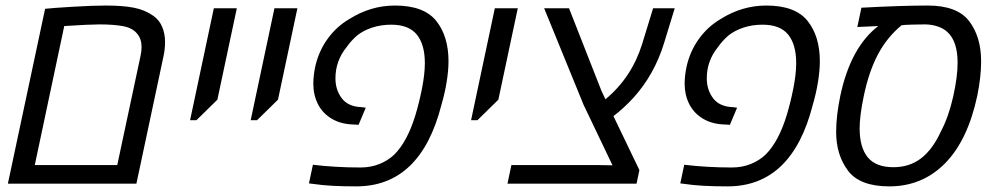

<svg xmlns="http://www.w3.org/2000/svg" viewBox="-20 -660 3577 690"><path d="M359.9 -640.1Q421.4 -640.1 461.2 -632.3Q501 -624.5 531.2 -603Q552.2 -588.4 562.7 -563.7Q573.2 -539.1 573.2 -508.3Q573.2 -482.9 566.9 -454.6L470.2 0H8.3L142.1 -628.4Q168 -631.3 240.7 -635.7Q313.5 -640.1 359.9 -640.1ZM401.4 -66.9 484.4 -456.1Q488.8 -475.1 488.8 -490.7Q488.8 -520 473.1 -538.6Q456.5 -559.6 422.6 -565.9Q388.7 -572.3 337.4 -572.3Q301.3 -572.3 210.9 -566.4L105 -66.9Z M748.5 -630.4H831.1L761.2 -301.8L686 -228H663.1Z M966.3 -630.4H1048.8L979 -301.8L903.8 -228H880.9Z M1109.9 1.5 1090.3 -1 1104.5 -67.9Q1186 -58.1 1275.9 -58.1Q1312.5 -58.1 1343.5 -70.6Q1374.5 -83 1397.5 -105Q1443.8 -151.4 1472.7 -245.6Q1486.3 -290.5 1496.6 -342.3Q1506.8 -394 1506.8 -433.1Q1506.8 -500 1478 -535.6Q1449.2 -571.3 1385.7 -571.3Q1349.1 -571.3 1317.4 -560.8Q1285.6 -550.3 1263.7 -532.7Q1241.2 -513.2 1225.6 -490.7Q1185.5 -441.4 1185.5 -378.4Q1185.5 -336.9 1208.5 -306.6Q1231.4 -276.4 1280.3 -274.9L1294.4 -272.9L1268.6 -211.4L1255.9 -212.4Q1206.1 -212.9 1172.4 -233.2Q1138.7 -253.4 1122.3 -286.4Q1106 -319.3 1106 -358.9Q1106 -386.2 1112.3 -418Q1124.5 -474.6 1156.7 -519.5Q1189 -564.5 1234.9 -591.3Q1312 -640.1 1399.4 -640.1Q1503.4 -640.1 1547.6 -585Q1591.8 -529.8 1591.8 -439.9Q1591.8 -406.7 1585.2 -365.7Q1578.6 -324.7 1566.4 -283.2Q1491.7 9.8 1260.3 9.8Q1164.1 9.8 1109.9 1.5Z M1758.3 -630.4H1840.8L1771 -301.8L1695.8 -228H1672.9Z M1817.9 -66.9H2122.1L2181.2 -65.9L2077.1 -283.7L1935.5 -630.4H2024.9L2141.1 -334.5L2155.8 -303.2Q2250 -381.3 2287.6 -501.5L2327.1 -630.4H2404.8L2366.7 -505.9Q2332 -392.6 2257.3 -309.6Q2221.2 -270.5 2184.6 -242.7L2277.8 -48.8L2267.6 0H1803.7Z M2444.3 1.5 2424.8 -1 2439 -67.9Q2520.5 -58.1 2610.4 -58.1Q2647 -58.1 2678 -70.6Q2709 -83 2731.9 -105Q2778.3 -151.4 2807.1 -245.6Q2820.8 -290.5 2831.1 -342.3Q2841.3 -394 2841.3 -433.1Q2841.3 -500 2812.5 -535.6Q2783.7 -571.3 2720.2 -571.3Q2683.6 -571.3 2651.9 -560.8Q2620.1 -550.3 2598.1 -532.7Q2575.7 -513.2 2560.1 -490.7Q2520 -441.4 2520 -378.4Q2520 -336.9 2543 -306.6Q2565.9 -276.4 2614.7 -274.9L2628.9 -272.9L2603 -211.4L2590.3 -212.4Q2540.5 -212.9 2506.8 -233.2Q2473.1 -253.4 2456.8 -286.4Q2440.4 -319.3 2440.4 -358.9Q2440.4 -386.2 2446.8 -418Q2459 -474.6 2491.2 -519.5Q2523.4 -564.5 2569.3 -591.3Q2646.5 -640.1 2733.9 -640.1Q2837.9 -640.1 2882.1 -585Q2926.3 -529.8 2926.3 -439.9Q2926.3 -406.7 2919.7 -365.7Q2913.1 -324.7 2900.9 -283.2Q2826.2 9.8 2594.7 9.8Q2498.5 9.8 2444.3 1.5Z M2984.9 -186Q2984.9 -243.7 3000 -316.4Q3037.1 -490.2 3136.2 -566.4L3061 -563L3075.7 -632.3Q3220.2 -640.1 3314.5 -640.1Q3419.9 -640.1 3462.9 -584Q3505.9 -527.8 3505.9 -439.5Q3505.9 -384.3 3492.2 -316.4Q3458 -155.8 3376.2 -73Q3294.4 9.8 3175.8 9.8Q3069.8 9.8 3027.3 -46.9Q2984.9 -103.5 2984.9 -186ZM3361.3 -187.5Q3389.2 -240.2 3405.3 -312Q3421.4 -383.8 3421.4 -434.6Q3421.4 -510.7 3385.3 -544.4Q3371.6 -557.6 3349.9 -564.9Q3328.1 -572.3 3303.2 -572.3Q3281.7 -572.3 3255.6 -571.5Q3229.5 -570.8 3220.2 -569.3Q3168.5 -526.9 3135.7 -465.6Q3103 -404.3 3084.5 -316.4Q3069.3 -243.7 3069.3 -199.2Q3069.3 -129.9 3098.6 -94.5Q3127.9 -59.1 3190.4 -59.1Q3249 -59.1 3290.5 -91.3Q3332 -123.5 3361.3 -187.5Z"/></svg>

Font: Viking Open Sans
Style: Italic
Weight: 400
Italic angle: -12°
Foundry: Ascender Corporation
Version: Version 2.000